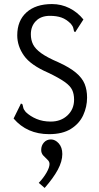

<svg xmlns="http://www.w3.org/2000/svg" viewBox="-20 -651 490 946"><path d="M222 10Q113 10 47 -67L79 -132L83 -141L90 -138Q93 -130 94.5 -121Q96 -112 107 -99Q129 -78 160 -65Q191 -52 230 -52Q280 -52 312.5 -82.5Q345 -113 345 -160Q345 -188 335.5 -208Q326 -228 298.5 -247.5Q271 -267 219 -292Q131 -330 98 -377Q65 -424 65 -477Q65 -549 110.5 -590Q156 -631 236 -631Q282 -631 322 -611Q362 -591 391 -555L356 -501L351 -493L345 -496Q343 -504 341 -513Q339 -522 329 -534Q307 -556 283 -564.5Q259 -573 226 -573Q182 -573 157 -547.5Q132 -522 132 -482Q132 -454 143 -432Q154 -410 183 -389Q212 -368 268 -344Q323 -319 354 -293Q385 -267 397 -237.5Q409 -208 409 -170Q409 -125 390 -83.5Q371 -42 329.5 -16Q288 10 222 10ZM200 275 171 250Q194 226 209 200Q224 174 224 157Q224 145 213.5 135.5Q203 126 193 115Q183 104 183 88Q183 66 196.5 51Q210 36 231 36Q252 36 269.5 55.5Q287 75 287 108Q287 144 265 185Q243 226 200 275Z"/></svg>

Font: Inconsolata SemiCondensed
Style: Regular
Weight: 400
Width: 4
Monospace: yes
Designer: Raph Levien, Cyreal, Brenton Simpson
Foundry: Raph Levien, Cyreal, Google
Version: Version 3.000; ttfautohint (v1.8.2.53-6de2)